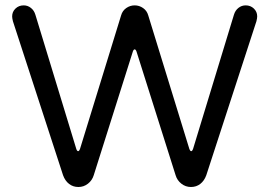

<svg xmlns="http://www.w3.org/2000/svg" viewBox="-20 -708 1027 733"><path d="M220.7 -39.1 29.3 -627Q26.4 -638.7 26.4 -645.5Q26.4 -663.1 39.1 -675.3Q51.8 -687.5 70.3 -687.5Q85.9 -687.5 98.1 -677.7Q110.4 -668 115.2 -651.4L271.5 -138.7Q274.4 -130.9 278.3 -130.9Q282.2 -130.9 285.2 -138.7L442.4 -649.4Q447.3 -667 461.9 -677.2Q476.6 -687.5 494.1 -687.5Q511.7 -687.5 526.4 -677.2Q541 -667 545.9 -649.4L703.1 -138.7Q706.1 -130.9 710 -130.9Q713.9 -130.9 716.8 -138.7L873 -651.4Q877.9 -668 890.1 -677.7Q902.3 -687.5 918 -687.5Q936.5 -687.5 949.2 -675.3Q961.9 -663.1 961.9 -645.5Q961.9 -638.7 959 -627L767.6 -39.1Q759.8 -17.6 744.6 -5.9Q729.5 5.9 709 5.9Q688.5 5.9 672.4 -6.8Q656.2 -19.5 650.4 -39.1L501 -511.7Q498 -519.5 494.1 -519.5Q490.2 -519.5 487.3 -511.7L337.9 -39.1Q332 -19.5 315.9 -6.8Q299.8 5.9 279.3 5.9Q258.8 5.9 243.7 -5.9Q228.5 -17.6 220.7 -39.1Z"/></svg>

Font: KTXP_ComRound
Style: Medium
Weight: 500
Version: Version 1.01;May 16, 2022;FontCreator 13.0.0.2683 64-bit